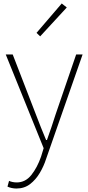

<svg xmlns="http://www.w3.org/2000/svg" viewBox="-20 -840 508 1104"><path d="M74 244Q61 244 47 241Q33 238 23 233L32 200Q40 204 52 206.5Q64 209 76 209Q126 209 160 166.5Q194 124 216 61L231 12L13 -527H53L186 -183Q199 -149 214.5 -109.5Q230 -70 245 -35H250Q263 -70 276 -109.5Q289 -149 300 -183L418 -527H455L245 74Q232 115 209 154Q186 193 153 218.5Q120 244 74 244ZM211 -631 190 -651 335 -820 364 -797Z"/></svg>

Font: Noto Sans HK Thin Thin
Style: Regular
Weight: 250
Version: Version 2.004-H2;hotconv 1.0.118;makeotfexe 2.5.65603